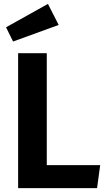

<svg xmlns="http://www.w3.org/2000/svg" viewBox="-20 -965 549 985"><path d="M220 -118H494L478 0H73V-692H220ZM281 -837 47 -752 11 -825 226 -945Z"/></svg>

Font: FiraSans
Style: Regular
Weight: 600
Designer: Carrois Corporate & Edenspiekermann AG
Foundry: Carrois Corporate GbR & Edenspiekermann AG
Version: Version 3.106;PS 003.106;hotconv 1.0.70;makeotf.lib2.5.58329